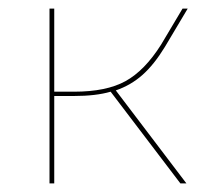

<svg xmlns="http://www.w3.org/2000/svg" viewBox="-20 -426 491 446"><path d="M249 -216 413 0H399L237 -213Q203 -203 151 -203H106V0H95V-406H106V-213H152Q227 -213 271.5 -237.5Q316 -262 354 -322L404 -406H416L363 -317Q338 -276 311 -252Q284 -228 249 -216Z"/></svg>

Font: Ysabeau Infant Hairline
Style: Regular
Weight: 100
Designer: Christian Thalmann (Catharsis Fonts)
Version: Version 0.003